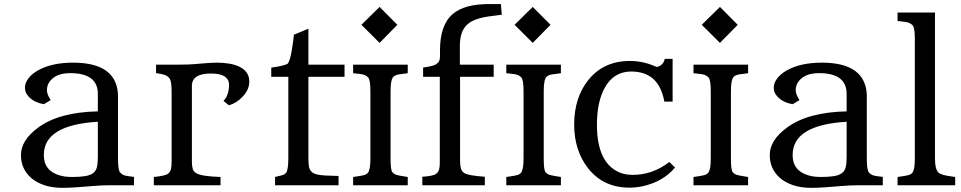

<svg xmlns="http://www.w3.org/2000/svg" viewBox="-20 -906 4701 939"><path d="M217.8 -499Q209.5 -483.9 209.5 -464.1Q209.5 -444.3 228 -416.5L194.8 -396.5Q137.2 -406.2 111.3 -444.8Q102.1 -458 102.1 -479Q102.1 -500 119.1 -522.7Q136.2 -545.4 167 -562.5Q234.4 -599.6 336.9 -599.6Q503.9 -599.6 544.4 -502.9Q557.1 -472.7 557.1 -436V-129.9Q557.1 -73.2 567.9 -61.8Q578.6 -50.3 594 -46.9Q609.4 -43.5 635.3 -41V0H514.2Q478 0 431.6 3.9Q336.4 12.7 285.2 12.7Q233.9 12.7 194.8 -1Q155.8 -14.6 130.9 -37.1Q82.5 -80.6 82.5 -147.9Q82.5 -220.7 167 -282.2Q268.6 -357.4 458.5 -361.3V-446.8Q458.5 -548.3 323.2 -548.3Q246.1 -548.3 217.8 -499ZM458.5 -310.5H459.5L458.5 -311ZM458.5 -310.5Q194.3 -294.9 194.3 -147.9Q194.3 -70.3 272.9 -47.9Q297.4 -40.5 334 -40.5Q370.6 -40.5 396.2 -44.7Q421.9 -48.8 435.8 -59.6Q449.7 -70.3 454.1 -89.1Q458.5 -107.9 458.5 -137.7Z M1072.8 -412.6Q1100.1 -439 1100.1 -492.7Q1100.1 -519 1075.2 -534.2Q1054.2 -546.4 1011.2 -546.4Q918.5 -546.4 918.5 -485.8V-114.7Q918.5 -93.8 922.6 -80.1Q926.8 -66.4 941.4 -58.1Q966.8 -43.5 1058.6 -40.5V0H732.4V-40L733.4 -40.5Q791 -46.4 802.5 -56.9Q814 -67.4 816.7 -81.3Q819.3 -95.2 819.3 -118.7V-457Q819.3 -510.3 808.8 -522.9Q798.3 -535.6 783.2 -540.5Q768.1 -545.4 743.2 -548.3V-589.8H844.2Q904.3 -589.8 929.7 -592.3Q955.1 -594.7 969.7 -595.7Q1013.7 -599.6 1041.3 -599.6Q1068.8 -599.6 1098.1 -595.2Q1127.4 -590.8 1149.9 -580.1Q1199.2 -556.6 1199.2 -507.3Q1199.2 -467.8 1167 -433.6Q1136.7 -401.4 1099.6 -391.1Z M1325.2 -40.5Q1347.2 -45.4 1360.1 -49.1Q1373 -52.7 1379.4 -61.5Q1390.1 -75.7 1390.1 -134.8V-530.3H1306.6V-575.2Q1377.9 -585.4 1388.7 -596.2H1388.2Q1398.9 -610.8 1407.2 -661.6Q1415.5 -712.4 1417.5 -736.3L1488.3 -765.6V-589.8H1665V-530.3H1488.3V-136.2Q1488.3 -90.8 1494.9 -78.4Q1501.5 -65.9 1511.2 -60.1Q1521 -54.2 1537.6 -51.3Q1564.5 -46.4 1635.7 -45.4V0H1325.2Z M1747.6 -784.7 1836.4 -872.1 1923.3 -784.7 1836.4 -696.3ZM1707 -40.5 1724.1 -43Q1745.1 -45.9 1758.3 -49.1Q1771.5 -52.2 1778.8 -60.5Q1791.5 -75.7 1791.5 -129.9V-460.9Q1791.5 -516.6 1779.8 -528.1Q1768.1 -539.6 1751.5 -542.5Q1734.9 -545.4 1707 -547.9V-589.8H1974.1V-547.9Q1946.3 -544.9 1929.7 -542Q1913.1 -539.1 1904.3 -530.8Q1890.1 -517.6 1890.1 -460.9V-129.9Q1890.1 -74.2 1898.9 -64Q1907.7 -53.7 1920.7 -50.3Q1933.6 -46.9 1955.1 -43.5L1974.1 -40.5V0H1707Z M2045.4 -41.5Q2100.6 -45.4 2112.8 -55.7Q2125 -65.9 2127.9 -79.1Q2130.9 -92.3 2130.9 -112.8V-530.3H2049.3V-575.7Q2099.6 -582.5 2112.5 -591.6Q2125.5 -600.6 2128.7 -609.6Q2131.8 -618.7 2131.8 -631.8V-659.2Q2131.8 -784.7 2194.8 -837.9Q2251.5 -886.2 2372.6 -886.2H2429.7L2434.1 -834L2374.5 -826.2Q2296.4 -815.9 2264.2 -785.2Q2229 -752.4 2229 -682.1V-589.8H2394.5V-530.3H2230V-123Q2230 -97.7 2233.9 -82.8Q2237.8 -67.9 2250.5 -59.6Q2269.5 -47.4 2351.1 -41.5V0H2045.4Z M2496.6 -784.7 2585.4 -872.1 2672.4 -784.7 2585.4 -696.3ZM2456.1 -40.5 2473.1 -43Q2494.1 -45.9 2507.3 -49.1Q2520.5 -52.2 2527.8 -60.5Q2540.5 -75.7 2540.5 -129.9V-460.9Q2540.5 -516.6 2528.8 -528.1Q2517.1 -539.6 2500.5 -542.5Q2483.9 -545.4 2456.1 -547.9V-589.8H2723.1V-547.9Q2695.3 -544.9 2678.7 -542Q2662.1 -539.1 2653.3 -530.8Q2639.2 -517.6 2639.2 -460.9V-129.9Q2639.2 -74.2 2647.9 -64Q2656.7 -53.7 2669.7 -50.3Q2682.6 -46.9 2704.1 -43.5L2723.1 -40.5V0H2456.1Z M3075.2 -50.8Q3171.9 -50.8 3253.4 -113.8L3281.2 -86.9Q3224.1 -17.6 3122.6 4.9Q3090.3 11.7 3058.1 11.7Q2931.6 11.7 2856.9 -82Q2788.1 -169.4 2788.1 -296.9Q2788.1 -429.2 2857.9 -515.6Q2933.1 -607.9 3060.1 -607.9Q3122.6 -607.9 3180.7 -583Q3189.5 -579.1 3193.4 -578.6Q3225.1 -586.9 3231 -618.2H3269.5V-409.2H3229Q3202.6 -556.2 3067.4 -556.2Q2980.5 -556.2 2937 -475.6Q2899.4 -407.2 2899.4 -295.9Q2899.4 -105 3015.1 -60.5Q3041 -50.8 3075.2 -50.8Z M3412.1 -784.7 3501 -872.1 3587.9 -784.7 3501 -696.3ZM3371.6 -40.5 3388.7 -43Q3409.7 -45.9 3422.9 -49.1Q3436 -52.2 3443.4 -60.5Q3456.1 -75.7 3456.1 -129.9V-460.9Q3456.1 -516.6 3444.3 -528.1Q3432.6 -539.6 3416 -542.5Q3399.4 -545.4 3371.6 -547.9V-589.8H3638.7V-547.9Q3610.8 -544.9 3594.2 -542Q3577.6 -539.1 3568.8 -530.8Q3554.7 -517.6 3554.7 -460.9V-129.9Q3554.7 -74.2 3563.5 -64Q3572.3 -53.7 3585.2 -50.3Q3598.1 -46.9 3619.6 -43.5L3638.7 -40.5V0H3371.6Z M3879.9 -499Q3871.6 -483.9 3871.6 -464.1Q3871.6 -444.3 3890.1 -416.5L3856.9 -396.5Q3799.3 -406.2 3773.4 -444.8Q3764.2 -458 3764.2 -479Q3764.2 -500 3781.2 -522.7Q3798.3 -545.4 3829.1 -562.5Q3896.5 -599.6 3999 -599.6Q4166 -599.6 4206.5 -502.9Q4219.2 -472.7 4219.2 -436V-129.9Q4219.2 -73.2 4230 -61.8Q4240.7 -50.3 4256.1 -46.9Q4271.5 -43.5 4297.4 -41V0H4176.3Q4140.1 0 4093.8 3.9Q3998.5 12.7 3947.3 12.7Q3896 12.7 3856.9 -1Q3817.9 -14.6 3793 -37.1Q3744.6 -80.6 3744.6 -147.9Q3744.6 -220.7 3829.1 -282.2Q3930.7 -357.4 4120.6 -361.3V-446.8Q4120.6 -548.3 3985.4 -548.3Q3908.2 -548.3 3879.9 -499ZM4120.6 -310.5H4121.6L4120.6 -311ZM4120.6 -310.5Q3856.4 -294.9 3856.4 -147.9Q3856.4 -70.3 3935.1 -47.9Q3959.5 -40.5 3996.1 -40.5Q4032.7 -40.5 4058.3 -44.7Q4084 -48.8 4097.9 -59.6Q4111.8 -70.3 4116.2 -89.1Q4120.6 -107.9 4120.6 -137.7Z M4369.6 -40.5 4386.7 -43Q4407.7 -45.9 4420.9 -49.1Q4434.1 -52.2 4441.4 -60.5Q4454.1 -75.7 4454.1 -129.4V-716.8Q4454.1 -772.5 4442.4 -783.4Q4430.7 -794.4 4414.1 -797.6Q4397.5 -800.8 4369.6 -803.2V-844.7H4552.7V-129.4Q4552.7 -78.6 4569.3 -62.5Q4581.5 -50.3 4627.9 -43.9L4651.4 -40.5V0H4369.6Z"/></svg>

Font: Metamorphous
Style: Regular
Weight: 400
Designer: James Grieshaber
Foundry: James Grieshaber
Version: Version 1.001